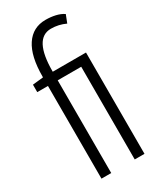

<svg xmlns="http://www.w3.org/2000/svg" viewBox="-193 -810 716 870"><g transform="rotate(-30 165.5 -375.0)"><path d="M66 0V-485H10V-524L66 -530V-534Q66 -640 102.5 -695Q139 -750 206 -750Q233 -750 257 -744.5Q281 -739 299 -727L283 -686Q247 -703 207 -703Q117 -703 117 -532V-530H291V0H240V-485H117V0Z"/></g></svg>

Font: Georama ExtraCondensed Light
Style: Regular
Weight: 300
Width: 2
Designer: Jean-Baptiste Levee
Foundry: Production Type
Version: Version 1.000